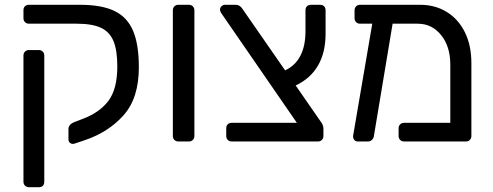

<svg xmlns="http://www.w3.org/2000/svg" viewBox="-20 -591 2061 802"><path d="M284 10Q277 10 271.5 5Q266 0 266 -9V-53Q266 -61 272 -68.5Q278 -76 288 -80L327 -95Q396 -121 433 -170Q470 -219 470 -314Q470 -381 454 -419.5Q438 -458 401.5 -475Q365 -492 301 -492H101Q91 -492 84.5 -498.5Q78 -505 78 -515V-549Q78 -559 84.5 -565Q91 -571 101 -571H314Q405 -571 458.5 -545Q512 -519 536 -462Q560 -405 560 -310Q560 -182 497 -110.5Q434 -39 333 -5L291 9Q289 10 284 10ZM78 168V-359Q78 -369 84.5 -375.5Q91 -382 101 -382H142Q152 -382 158.5 -375.5Q165 -369 165 -359V168Q165 179 159 185Q153 191 142 191H101Q91 191 84.5 184.5Q78 178 78 168Z M702 -23V-548Q702 -558 708.5 -564.5Q715 -571 725 -571H769Q779 -571 785.5 -564.5Q792 -558 792 -548V-23Q792 -13 785.5 -6.5Q779 0 769 0H725Q715 0 708.5 -6.5Q702 -13 702 -23Z M1215 -234 1319 -84Q1331 -69 1331 -54V-23Q1331 -13 1324.5 -6.5Q1318 0 1308 0H948Q938 0 931.5 -6.5Q925 -13 925 -23V-55Q925 -66 931.5 -72Q938 -78 948 -78H1220L907 -532Q899 -543 899 -551Q899 -559 905.5 -565Q912 -571 920 -571H965Q981 -571 992 -555L1171 -297Q1256 -337 1256 -461V-548Q1256 -559 1262.5 -565Q1269 -571 1279 -571H1318Q1328 -571 1334 -564.5Q1340 -558 1340 -548V-450Q1340 -372 1308.5 -317.5Q1277 -263 1215 -234Z M1949 -327V-23Q1949 -13 1942.5 -6.5Q1936 0 1926 0H1668Q1658 0 1651.5 -6.5Q1645 -13 1645 -23V-55Q1645 -65 1651.5 -71.5Q1658 -78 1668 -78H1861V-321Q1861 -397 1822.5 -444.5Q1784 -492 1725 -492H1620L1542 -24Q1541 -14 1534 -7Q1527 0 1517 0H1475Q1465 0 1459.5 -7Q1454 -14 1455 -24L1535 -492H1484Q1474 -492 1467.5 -498.5Q1461 -505 1461 -515V-548Q1461 -558 1467.5 -564.5Q1474 -571 1484 -571H1735Q1797 -571 1845.5 -541.5Q1894 -512 1921.5 -457Q1949 -402 1949 -327Z"/></svg>

Font: Contemporary
Style: Regular
Weight: 400
Designer: Victor Tran
Foundry: Victor Tran
Version: Version 1.100